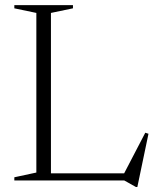

<svg xmlns="http://www.w3.org/2000/svg" viewBox="-20 -705 615 750"><path d="M516.5 25.5H511L465.5 0H142V-28H501.5L458.5 -15.5L547.5 -186.5L560 -182.5ZM179 -654.5V0H36V-12.5L122 -31V-654.5L36 -672.5V-685H265V-672.5Z"/></svg>

Font: Newsreader 36pt Light
Style: Regular
Weight: 300
Designer: Hugues Gentile
Foundry: Production Type
Version: Version 1.003